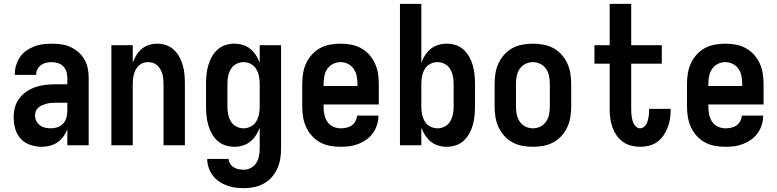

<svg xmlns="http://www.w3.org/2000/svg" viewBox="-20 -755 4040 998"><path d="M198 8Q168 8 138.5 -1.5Q109 -11 88.5 -33Q68 -55 59.5 -84.5Q51 -114 51 -144Q51 -171 57.5 -196.5Q64 -222 80 -243Q96 -264 118 -279Q140 -294 165 -302.5Q190 -311 216.5 -314Q243 -317 269 -317H330V-351Q330 -368 325 -383.5Q320 -399 308.5 -410.5Q297 -422 281 -427Q265 -432 249 -432Q234 -432 220 -429Q206 -426 194 -417.5Q182 -409 175 -395.5Q168 -382 168 -368V-366H57V-371Q57 -394 64 -416.5Q71 -439 84 -458.5Q97 -478 116.5 -491.5Q136 -505 157.5 -513.5Q179 -522 202.5 -525Q226 -528 249 -528Q274 -528 298.5 -524.5Q323 -521 345.5 -511Q368 -501 387 -484.5Q406 -468 418.5 -446.5Q431 -425 436 -400.5Q441 -376 441 -351V0H330V-82Q322 -62 309 -44.5Q296 -27 278.5 -15Q261 -3 240 2.5Q219 8 198 8ZM246 -88Q263 -88 280 -94Q297 -100 309 -113.5Q321 -127 325.5 -144.5Q330 -162 330 -180V-221H269Q257 -221 245.5 -220Q234 -219 222.5 -216Q211 -213 200 -208.5Q189 -204 180 -196.5Q171 -189 166.5 -178Q162 -167 162 -155Q162 -140 169 -126Q176 -112 188.5 -103Q201 -94 216 -91Q231 -88 246 -88Z M559 0V-520H670V-430Q678 -450 689.5 -469Q701 -488 717.5 -501.5Q734 -515 755 -521.5Q776 -528 798 -528Q822 -528 844.5 -520Q867 -512 884.5 -495.5Q902 -479 913 -458Q924 -437 930.5 -414Q937 -391 939 -367.5Q941 -344 941 -320V0H830V-320Q830 -333 828.5 -346Q827 -359 823.5 -371.5Q820 -384 813.5 -395Q807 -406 797.5 -415Q788 -424 775.5 -428Q763 -432 750 -432Q737 -432 724.5 -428Q712 -424 702.5 -415Q693 -406 686.5 -395Q680 -384 676.5 -371.5Q673 -359 671.5 -346Q670 -333 670 -320V0Z M1248 223Q1225 223 1202.5 220Q1180 217 1158.5 209Q1137 201 1118 188Q1099 175 1085.5 156.5Q1072 138 1064.5 115.5Q1057 93 1057 71H1168Q1169 84 1176.5 96Q1184 108 1195.5 115Q1207 122 1220.5 124.5Q1234 127 1248 127Q1268 127 1285.5 117Q1303 107 1313 90.5Q1323 74 1326.5 54.5Q1330 35 1330 15V-91Q1322 -70 1310 -51.5Q1298 -33 1281 -19Q1264 -5 1242 1.5Q1220 8 1198 8Q1174 8 1151 0.5Q1128 -7 1110 -23.5Q1092 -40 1080.5 -61Q1069 -82 1062.5 -105Q1056 -128 1053.5 -152Q1051 -176 1051 -200V-320Q1051 -344 1053.5 -368Q1056 -392 1062.5 -415Q1069 -438 1080.5 -459Q1092 -480 1110 -496.5Q1128 -513 1151 -520.5Q1174 -528 1198 -528Q1220 -528 1242 -521.5Q1264 -515 1281 -501Q1298 -487 1310 -468.5Q1322 -450 1330 -429V-520H1441V15Q1441 42 1437 68.5Q1433 95 1422 120Q1411 145 1393 165.5Q1375 186 1351.5 199Q1328 212 1301.5 217.5Q1275 223 1248 223ZM1246 -88Q1266 -88 1284 -97.5Q1302 -107 1312 -124Q1322 -141 1326 -160.5Q1330 -180 1330 -200V-320Q1330 -340 1326 -359.5Q1322 -379 1312 -396Q1302 -413 1284 -422.5Q1266 -432 1246 -432Q1226 -432 1208 -422.5Q1190 -413 1180 -396Q1170 -379 1166 -359.5Q1162 -340 1162 -320V-200Q1162 -180 1166 -160.5Q1170 -141 1180 -124Q1190 -107 1208 -97.5Q1226 -88 1246 -88Z M1750 8Q1722 8 1695 3Q1668 -2 1644 -15Q1620 -28 1601.5 -48.5Q1583 -69 1571.5 -94Q1560 -119 1555.5 -146Q1551 -173 1551 -200V-320Q1551 -347 1555.5 -374.5Q1560 -402 1571.5 -426.5Q1583 -451 1601.5 -471.5Q1620 -492 1644 -505Q1668 -518 1695.5 -523Q1723 -528 1750 -528Q1777 -528 1804.5 -523Q1832 -518 1856 -505Q1880 -492 1898.5 -471.5Q1917 -451 1928.5 -426.5Q1940 -402 1944.5 -374.5Q1949 -347 1949 -320V-212H1662V-200Q1662 -180 1666 -160Q1670 -140 1681 -123Q1692 -106 1711 -97Q1730 -88 1750 -88Q1765 -88 1780 -91Q1795 -94 1807.5 -102.5Q1820 -111 1827.5 -125Q1835 -139 1836 -154H1947Q1947 -130 1940 -107Q1933 -84 1919 -64Q1905 -44 1885.5 -30Q1866 -16 1843.5 -7Q1821 2 1797.5 5Q1774 8 1750 8ZM1662 -308H1838V-320Q1838 -340 1834 -360Q1830 -380 1818.5 -397Q1807 -414 1788.5 -423Q1770 -432 1750 -432Q1730 -432 1711.5 -423Q1693 -414 1681.5 -397Q1670 -380 1666 -360Q1662 -340 1662 -320Z M2302 8Q2280 8 2258 1.5Q2236 -5 2219 -19Q2202 -33 2190 -51.5Q2178 -70 2170 -91V0H2059V-735H2170V-429Q2178 -450 2190 -468.5Q2202 -487 2219 -501Q2236 -515 2258 -521.5Q2280 -528 2302 -528Q2326 -528 2349 -520.5Q2372 -513 2390 -496.5Q2408 -480 2419.5 -459Q2431 -438 2437.5 -415Q2444 -392 2446.5 -368Q2449 -344 2449 -320V-200Q2449 -176 2446.5 -152Q2444 -128 2437.5 -105Q2431 -82 2419.5 -61Q2408 -40 2390 -23.5Q2372 -7 2349 0.5Q2326 8 2302 8ZM2254 -88Q2274 -88 2292 -97.5Q2310 -107 2320 -124Q2330 -141 2334 -160.5Q2338 -180 2338 -200V-320Q2338 -340 2334 -359.5Q2330 -379 2320 -396Q2310 -413 2292 -422.5Q2274 -432 2254 -432Q2234 -432 2216 -422.5Q2198 -413 2188 -396Q2178 -379 2174 -359.5Q2170 -340 2170 -320V-200Q2170 -180 2174 -160.5Q2178 -141 2188 -124Q2198 -107 2216 -97.5Q2234 -88 2254 -88Z M2750 8Q2723 8 2695.5 3Q2668 -2 2644 -15Q2620 -28 2601.5 -48.5Q2583 -69 2571.5 -93.5Q2560 -118 2555.5 -145.5Q2551 -173 2551 -200V-320Q2551 -347 2555.5 -374.5Q2560 -402 2571.5 -426.5Q2583 -451 2601.5 -471.5Q2620 -492 2644 -505Q2668 -518 2695.5 -523Q2723 -528 2750 -528Q2777 -528 2804.5 -523Q2832 -518 2856 -505Q2880 -492 2898.5 -471.5Q2917 -451 2928.5 -426.5Q2940 -402 2944.5 -374.5Q2949 -347 2949 -320V-200Q2949 -173 2944.5 -145.5Q2940 -118 2928.5 -93.5Q2917 -69 2898.5 -48.5Q2880 -28 2856 -15Q2832 -2 2804.5 3Q2777 8 2750 8ZM2750 -88Q2770 -88 2788.5 -97Q2807 -106 2818.5 -123Q2830 -140 2834 -160Q2838 -180 2838 -200V-320Q2838 -340 2834 -360Q2830 -380 2818.5 -397Q2807 -414 2788.5 -423Q2770 -432 2750 -432Q2730 -432 2711.5 -423Q2693 -414 2681.5 -397Q2670 -380 2666 -360Q2662 -340 2662 -320V-200Q2662 -180 2666 -160Q2670 -140 2681.5 -123Q2693 -106 2711.5 -97Q2730 -88 2750 -88Z M3307 8Q3284 8 3260.5 2Q3237 -4 3217.5 -18Q3198 -32 3184.5 -52Q3171 -72 3163 -94.5Q3155 -117 3152 -141Q3149 -165 3149 -189V-424H3070V-520H3149V-735H3261V-520H3420V-424H3261V-189Q3261 -178 3261.5 -168Q3262 -158 3263.5 -148Q3265 -138 3268 -128Q3271 -118 3275.5 -109.5Q3280 -101 3288.5 -94.5Q3297 -88 3307 -88Q3317 -88 3325.5 -94Q3334 -100 3339 -108.5Q3344 -117 3346.5 -126.5Q3349 -136 3351 -145.5Q3353 -155 3353.5 -165Q3354 -175 3354 -184V-189H3466V-180Q3466 -157 3462 -134Q3458 -111 3449.5 -89.5Q3441 -68 3427.5 -49Q3414 -30 3395 -16.5Q3376 -3 3353.5 2.5Q3331 8 3307 8Z M3750 8Q3722 8 3695 3Q3668 -2 3644 -15Q3620 -28 3601.5 -48.5Q3583 -69 3571.5 -94Q3560 -119 3555.5 -146Q3551 -173 3551 -200V-320Q3551 -347 3555.5 -374.5Q3560 -402 3571.5 -426.5Q3583 -451 3601.5 -471.5Q3620 -492 3644 -505Q3668 -518 3695.5 -523Q3723 -528 3750 -528Q3777 -528 3804.5 -523Q3832 -518 3856 -505Q3880 -492 3898.5 -471.5Q3917 -451 3928.5 -426.5Q3940 -402 3944.5 -374.5Q3949 -347 3949 -320V-212H3662V-200Q3662 -180 3666 -160Q3670 -140 3681 -123Q3692 -106 3711 -97Q3730 -88 3750 -88Q3765 -88 3780 -91Q3795 -94 3807.5 -102.5Q3820 -111 3827.5 -125Q3835 -139 3836 -154H3947Q3947 -130 3940 -107Q3933 -84 3919 -64Q3905 -44 3885.5 -30Q3866 -16 3843.5 -7Q3821 2 3797.5 5Q3774 8 3750 8ZM3662 -308H3838V-320Q3838 -340 3834 -360Q3830 -380 3818.5 -397Q3807 -414 3788.5 -423Q3770 -432 3750 -432Q3730 -432 3711.5 -423Q3693 -414 3681.5 -397Q3670 -380 3666 -360Q3662 -340 3662 -320Z"/></svg>

Font: Iosevka Term Curly
Style: Bold
Weight: 700
Designer: Belleve Invis
Foundry: Belleve Invis
Version: Version 32.3.0